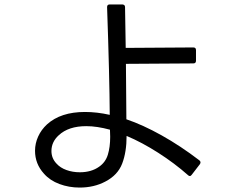

<svg xmlns="http://www.w3.org/2000/svg" viewBox="-20 -809 1040 866"><path d="M836 -15Q832 -15 828 -19Q767 -73 693.5 -120Q620 -167 551 -196Q551 -123 531 -71Q511 -19 455 10Q404 37 339 37Q291 37 248 21Q205 5 178 -26Q138 -70 138 -129Q138 -162 152 -193Q166 -224 192 -248Q254 -304 363 -304Q417 -304 475 -291Q474 -460 463 -777Q463 -789 475 -789H532Q544 -788 544 -777L547 -593L852 -595Q864 -595 864 -583V-535Q864 -523 852 -523L548 -521Q550 -349 550 -271Q624 -246 709 -198.5Q794 -151 879 -86Q888 -79 882 -69L845 -21Q841 -15 836 -15ZM212 -128Q212 -95 235 -71Q252 -52 280 -42Q308 -32 340 -32Q392 -32 427 -57Q456 -77 466.5 -111.5Q477 -146 477 -192L476 -224Q417 -240 369 -240Q289 -240 245 -199Q212 -169 212 -128Z"/></svg>

Font: LINE Seed JP_TTF Regular
Style: Regular
Weight: 400
Designer: LINE & Fontrix & Fontworks
Version: Version 1.002